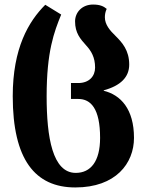

<svg xmlns="http://www.w3.org/2000/svg" viewBox="-20 -570 640 844"><path d="M311 254C489 254 569 148 569 36C569 -91 510 -153 436 -171V-173C510 -193 548 -231 548 -286C548 -349 517 -383 488 -412C463 -436 441 -462 441 -494C441 -506 443 -518 449 -531C435 -543 418 -550 389 -550C340 -550 310 -515 310 -476C310 -425 333 -399 359 -370C381 -346 398 -318 398 -273C398 -235 372 -205 324 -205H292V-135H324C379 -135 420 -93 420 36C420 139 379 190 313 190C211 190 185 34 185 -147C185 -344 218 -430 249 -506L179 -549C106 -476 36 -359 36 -147C36 131 134 254 311 254Z"/></svg>

Font: Noto Serif Georgian ExtraCondensed ExtraBold
Style: Regular
Weight: 800
Width: 2
Designer: Monotype Design Team, Akaki Razmadze
Foundry: Google LLC
Version: Version 2.003